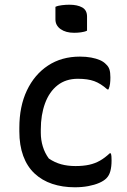

<svg xmlns="http://www.w3.org/2000/svg" viewBox="-20 -783 540 814"><path d="M319 -543Q345 -543 366.5 -539Q388 -535 404 -528Q420 -521 430 -510Q440 -501 444 -488.5Q448 -476 448 -455Q448 -440 446.5 -428Q445 -416 440 -404H435Q407 -429 379.5 -439Q352 -449 310 -449Q259 -449 224 -421.5Q189 -394 171 -345Q153 -296 153 -234V-220Q153 -190 161.5 -162Q170 -134 187 -111Q212 -94 239.5 -86.5Q267 -79 300 -79Q333 -79 358 -84.5Q383 -90 404 -102Q425 -114 445 -133H450Q452 -126 452.5 -119Q453 -112 453 -102Q453 -77 448 -58Q443 -39 431 -27Q420 -16 400.5 -7.5Q381 1 354.5 6Q328 11 297 11Q245 11 201.5 -3.5Q158 -18 126.5 -47.5Q95 -77 78.5 -122Q62 -167 62 -226V-241Q62 -332 94 -399.5Q126 -467 183.5 -505Q241 -543 319 -543ZM215 -754Q221 -757 228 -758.5Q235 -760 242.5 -761Q250 -762 258.5 -762.5Q267 -763 274 -763Q308 -763 328.5 -751.5Q349 -740 349 -713V-653Q343 -650 336.5 -648.5Q330 -647 323.5 -646Q317 -645 309.5 -644.5Q302 -644 294 -644Q259 -644 237 -659.5Q215 -675 215 -701Z"/></svg>

Font: Recursive Casual
Style: Regular
Weight: 400
Version: Version 1.047